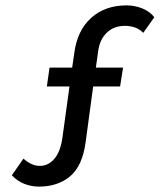

<svg xmlns="http://www.w3.org/2000/svg" viewBox="-20 -685 593 713"><path d="M125 8Q97 8 71 -2Q45 -12 24 -34L67 -96Q97 -69 128 -69Q160 -69 182.5 -96Q205 -123 212 -175L238 -364H154L164 -434H248L256 -489Q267 -572 318.5 -618.5Q370 -665 450 -665Q481 -665 509 -653.5Q537 -642 553 -621L512 -563Q497 -578 479.5 -583.5Q462 -589 444 -589Q403 -589 377 -564Q351 -539 345 -498L336 -434H437L426 -364H326L298 -157Q286 -68 240 -30Q194 8 125 8Z"/></svg>

Font: Podkova Medium
Style: Regular
Weight: 500
Designer: Ilya Yudin
Foundry: Cyreal (www.cyreal.org)
Version: Version 2.103